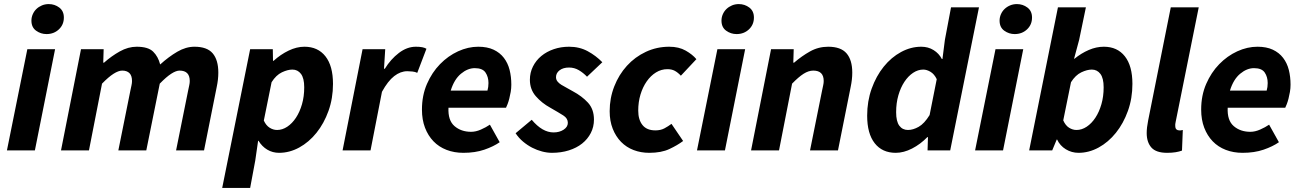

<svg xmlns="http://www.w3.org/2000/svg" viewBox="-20 -737 6374 941"><path d="M14 0 114 -496H250L151 0ZM208 -570Q180 -570 157 -586.5Q134 -603 134 -636Q134 -652 140.5 -667Q147 -682 158.5 -693Q170 -704 185.5 -710.5Q201 -717 219 -717Q248 -717 270.5 -700Q293 -683 293 -651Q293 -616 268.5 -593Q244 -570 208 -570Z M279 0 377 -496H488L486 -430H490Q526 -462 567 -485Q608 -508 650 -508Q706 -508 730.5 -484Q755 -460 765 -421Q807 -459 849 -483.5Q891 -508 933 -508Q995 -508 1022.5 -475.5Q1050 -443 1050 -381Q1050 -364 1048 -346.5Q1046 -329 1042 -310L980 0H843L902 -293Q905 -308 907.5 -319Q910 -330 910 -340Q910 -391 860 -391Q843 -391 819 -375.5Q795 -360 763 -327L697 0H560L619 -293Q622 -308 624.5 -319Q627 -330 627 -340Q627 -366 614.5 -378.5Q602 -391 579 -391Q561 -391 536.5 -375.5Q512 -360 480 -327L416 0Z M1245 -47 1231 50 1206 184H1069L1206 -496H1317L1318 -439H1321Q1355 -470 1394.5 -489Q1434 -508 1472 -508Q1538 -508 1575 -461Q1612 -414 1612 -326Q1612 -255 1590 -193.5Q1568 -132 1531 -86Q1494 -40 1446.5 -14Q1399 12 1348 12Q1316 12 1290 -3.5Q1264 -19 1247 -47ZM1413 -396Q1390 -396 1361.5 -382.5Q1333 -369 1311 -334L1273 -146Q1284 -122 1301.5 -111Q1319 -100 1338 -100Q1364 -100 1388 -116Q1412 -132 1430.5 -160Q1449 -188 1460 -226Q1471 -264 1471 -309Q1471 -354 1455 -375Q1439 -396 1413 -396Z M1659 0 1757 -496H1868L1862 -400H1866Q1895 -447 1935 -477.5Q1975 -508 2018 -508Q2037 -508 2049.5 -505.5Q2062 -503 2070 -498L2025 -380Q2015 -385 2001.5 -386.5Q1988 -388 1976 -388Q1943 -388 1912 -364Q1881 -340 1852 -287L1796 0Z M2048 -200Q2048 -269 2072.5 -325.5Q2097 -382 2136.5 -422.5Q2176 -463 2225 -485.5Q2274 -508 2324 -508Q2368 -508 2399 -493.5Q2430 -479 2449.5 -453.5Q2469 -428 2477.5 -394.5Q2486 -361 2486 -322Q2486 -304 2483 -286.5Q2480 -269 2476 -253.5Q2472 -238 2467.5 -226.5Q2463 -215 2460 -209H2178Q2175 -147 2207.5 -119Q2240 -91 2289 -91Q2312 -91 2337 -102Q2362 -113 2381 -126L2429 -40Q2399 -19 2354 -3.5Q2309 12 2251 12Q2206 12 2168.5 -2.5Q2131 -17 2104.5 -44.5Q2078 -72 2063 -111Q2048 -150 2048 -200ZM2189 -293H2369Q2374 -310 2374 -330Q2374 -360 2359.5 -381.5Q2345 -403 2307 -403Q2272 -403 2239 -375.5Q2206 -348 2189 -293Z M2685 12Q2662 12 2637 5.5Q2612 -1 2588.5 -13Q2565 -25 2543.5 -43Q2522 -61 2507 -84L2586 -150Q2638 -88 2693 -88Q2722 -88 2742.5 -101.5Q2763 -115 2763 -135Q2763 -157 2741 -171Q2719 -185 2677 -209Q2635 -232 2606 -265.5Q2577 -299 2577 -346Q2577 -381 2592 -411Q2607 -441 2633 -462.5Q2659 -484 2694 -496Q2729 -508 2769 -508Q2820 -508 2860.5 -486Q2901 -464 2932 -432L2857 -361Q2839 -380 2817 -393Q2795 -406 2769 -406Q2740 -406 2722.5 -392.5Q2705 -379 2705 -359Q2705 -347 2712 -338Q2719 -329 2731 -321.5Q2743 -314 2757.5 -306.5Q2772 -299 2787 -290Q2832 -266 2861.5 -234Q2891 -202 2891 -151Q2891 -115 2875.5 -85Q2860 -55 2833 -33.5Q2806 -12 2768 0Q2730 12 2685 12Z M3162 12Q3121 12 3085.5 -1.5Q3050 -15 3024 -41.5Q2998 -68 2983 -106Q2968 -144 2968 -192Q2968 -256 2990.5 -313.5Q3013 -371 3052.5 -414.5Q3092 -458 3145.5 -483Q3199 -508 3260 -508Q3307 -508 3340.5 -489Q3374 -470 3393 -447L3317 -366Q3302 -382 3287 -390Q3272 -398 3251 -398Q3221 -398 3195 -382Q3169 -366 3149.5 -338Q3130 -310 3119 -273.5Q3108 -237 3108 -195Q3108 -150 3129 -124Q3150 -98 3192 -98Q3218 -98 3236.5 -108Q3255 -118 3271 -130L3328 -46Q3300 -25 3260.5 -6.5Q3221 12 3162 12Z M3396 0 3496 -496H3632L3533 0ZM3590 -570Q3562 -570 3539 -586.5Q3516 -603 3516 -636Q3516 -652 3522.5 -667Q3529 -682 3540.5 -693Q3552 -704 3567.5 -710.5Q3583 -717 3601 -717Q3630 -717 3652.5 -700Q3675 -683 3675 -651Q3675 -616 3650.5 -593Q3626 -570 3590 -570Z M3661 0 3759 -496H3870L3868 -430H3872Q3909 -462 3950 -485Q3991 -508 4039 -508Q4101 -508 4129 -475.5Q4157 -443 4157 -381Q4157 -364 4155 -346.5Q4153 -329 4149 -310L4087 0H3950L4009 -293Q4012 -308 4014.5 -319Q4017 -330 4017 -340Q4017 -391 3966 -391Q3943 -391 3918.5 -375.5Q3894 -360 3862 -327L3798 0Z M4599 -448 4611 -542 4641 -701H4778L4637 0H4526L4528 -65H4525Q4491 -30 4450 -9Q4409 12 4370 12Q4304 12 4267 -35Q4230 -82 4230 -170Q4230 -241 4252 -302.5Q4274 -364 4311 -410Q4348 -456 4396 -482Q4444 -508 4495 -508Q4529 -508 4555.5 -491.5Q4582 -475 4596 -448ZM4430 -100Q4455 -100 4482.5 -115.5Q4510 -131 4536 -173L4571 -349Q4559 -374 4540.5 -385Q4522 -396 4505 -396Q4479 -396 4455 -380Q4431 -364 4412.5 -336Q4394 -308 4383 -270Q4372 -232 4372 -187Q4372 -142 4387.5 -121Q4403 -100 4430 -100Z M4759 0 4859 -496H4995L4896 0ZM4953 -570Q4925 -570 4902 -586.5Q4879 -603 4879 -636Q4879 -652 4885.5 -667Q4892 -682 4903.5 -693Q4915 -704 4930.5 -710.5Q4946 -717 4964 -717Q4993 -717 5015.5 -700Q5038 -683 5038 -651Q5038 -616 5013.5 -593Q4989 -570 4953 -570Z M5137 0H5024L5165 -701H5302L5269 -542L5244 -449H5246Q5279 -476 5316 -492Q5353 -508 5390 -508Q5456 -508 5493 -461Q5530 -414 5530 -326Q5530 -255 5508 -193.5Q5486 -132 5449 -86Q5412 -40 5364.5 -14Q5317 12 5266 12Q5232 12 5203.5 -5.5Q5175 -23 5161 -53H5159ZM5331 -396Q5308 -396 5279.5 -382.5Q5251 -369 5229 -334L5191 -147Q5202 -122 5219.5 -111Q5237 -100 5256 -100Q5282 -100 5306 -116Q5330 -132 5348.5 -160Q5367 -188 5378 -226Q5389 -264 5389 -309Q5389 -354 5373 -375Q5357 -396 5331 -396Z M5700 12Q5646 12 5623 -14Q5600 -40 5600 -85Q5600 -111 5607 -146L5718 -701H5855L5742 -140Q5740 -132 5740 -128.5Q5740 -125 5740 -121Q5740 -108 5745.5 -103Q5751 -98 5759 -98Q5764 -98 5767 -98Q5770 -98 5777 -100L5773 1Q5760 6 5742 9Q5724 12 5700 12Z M5867 -200Q5867 -269 5891.5 -325.5Q5916 -382 5955.5 -422.5Q5995 -463 6044 -485.5Q6093 -508 6143 -508Q6187 -508 6218 -493.5Q6249 -479 6268.5 -453.5Q6288 -428 6296.5 -394.5Q6305 -361 6305 -322Q6305 -304 6302 -286.5Q6299 -269 6295 -253.5Q6291 -238 6286.5 -226.5Q6282 -215 6279 -209H5997Q5994 -147 6026.5 -119Q6059 -91 6108 -91Q6131 -91 6156 -102Q6181 -113 6200 -126L6248 -40Q6218 -19 6173 -3.5Q6128 12 6070 12Q6025 12 5987.5 -2.5Q5950 -17 5923.5 -44.5Q5897 -72 5882 -111Q5867 -150 5867 -200ZM6008 -293H6188Q6193 -310 6193 -330Q6193 -360 6178.5 -381.5Q6164 -403 6126 -403Q6091 -403 6058 -375.5Q6025 -348 6008 -293Z"/></svg>

Font: TypoPRO Source Sans Pro
Style: Bold Italic
Weight: 700
Italic angle: -11°
Designer: Paul D. Hunt
Foundry: Adobe Systems Incorporated
Version: Version 1.075;PS 2.000;hotconv 1.0.86;makeotf.lib2.5.63406